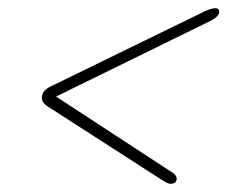

<svg xmlns="http://www.w3.org/2000/svg" viewBox="-20 -576 553 467"><path d="M113.5 -343 112 -339 491.5 -525Q500.5 -529.5 505.8 -534.2Q511 -539 512.5 -543.5Q514 -549 512 -552.5Q510 -556 503.5 -556Q498.5 -556 492.2 -554Q486 -552 478 -548.5L111 -369.5Q99 -364.5 91.8 -358.5Q84.5 -352.5 82.5 -344Q78.5 -327.5 97 -316.5L373.5 -138.5Q380 -134.5 384.8 -131.8Q389.5 -129 395 -129Q407.5 -129 409.5 -138.5Q410.5 -143 408 -147.8Q405.5 -152.5 399 -156.5Z"/></svg>

Font: Fraunces 72pt Soft Wonky ExtraLight
Style: Italic
Weight: 250
Italic angle: -16°
Version: Version 1.000;[b76b70a41]